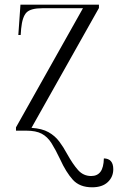

<svg xmlns="http://www.w3.org/2000/svg" viewBox="-20 -556 502 817"><path d="M372 241Q319 241 290 209Q261 177 236 122Q216 80 199 53Q182 26 157.5 13Q133 0 92 0H48V-14L333 -521H160Q111 -521 93 -503Q75 -485 70 -434L68 -407H58L67 -536H401V-522L114 -12Q159 -9 186.5 6.5Q214 22 232 46Q250 70 265 98Q290 143 312.5 168Q335 193 368 193Q394 193 407.5 175Q421 157 422 118Q462 119 462 164Q462 197 438.5 219Q415 241 372 241Z"/></svg>

Font: Noto Serif Display SemiCondensed Light
Style: Regular
Weight: 300
Width: 4
Designer: Monotype Design Team
Foundry: Monotype Imaging Inc.
Version: Version 2.009